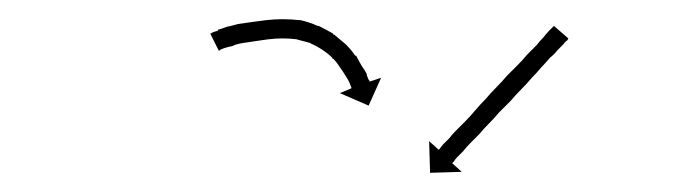

<svg xmlns="http://www.w3.org/2000/svg" viewBox="-20 -581 727 200"><path d="M201 -547Q201 -547 201 -547Q201 -547 201 -547Q201 -547 201 -547Q201 -547 201 -547Q203 -548 207 -549Q207 -549 207 -549.5Q207 -550 207 -550Q207 -550 207 -550Q207 -550 207 -550Q211 -551 216 -553Q216 -553 216 -553Q216 -553 216 -553Q216 -553 216 -553Q216 -553 216 -553Q221 -554 228 -556Q228 -556 228 -556Q228 -556 228 -556Q228 -556 228 -556Q228 -556 228 -556Q234 -557 242 -558Q242 -558 242 -558Q242 -558 242 -558Q242 -558 242 -558Q242 -558 242 -558Q249 -559 257 -560Q257 -560 257 -560Q257 -560 257 -560Q257 -560 257 -560Q257 -560 257 -560Q266 -561 274 -561Q274 -561 274 -561Q274 -561 274 -561Q274 -561 274 -561Q274 -561 274 -561Q284 -561 292 -560Q292 -560 292.5 -560Q293 -560 293 -560Q293 -560 293 -560Q293 -560 293 -560Q302 -558 311 -554Q311 -554 311 -554Q311 -554 311 -554Q311 -554 311.5 -554Q312 -554 312 -554Q320 -550 327 -546Q327 -546 327 -545.5Q327 -545 327 -545Q328 -545 328 -545Q328 -545 328 -545Q334 -540 340 -535Q340 -535 340 -535Q340 -535 341 -534Q341 -534 341 -534Q341 -534 341 -534Q346 -529 350 -523Q350 -523 350 -523Q350 -523 350 -523Q350 -523 350.5 -523Q351 -523 351 -523Q354 -517 357 -512Q357 -512 357 -512Q357 -512 357 -512Q357 -512 357 -512Q357 -512 357 -512Q360 -508 362 -504Q362 -504 362 -504Q362 -504 362 -504Q362 -503 362 -503Q362 -503 362 -503Q363 -500 364 -498Q364 -498 364 -498Q364 -498 364 -498Q364 -498 364 -498Q364 -498 364 -498Q365 -497 365 -496L377 -500L364 -471L334 -484L346 -489Q346 -490 346 -490Q346 -490 346 -490Q346 -490 346 -490Q346 -490 346 -490Q346 -490 346 -490Q345 -492 344 -495Q344 -495 344 -495Q344 -495 344 -495Q344 -495 344 -495Q344 -495 344 -495Q342 -499 340 -502Q340 -502 340 -502Q340 -502 340 -502Q340 -502 340 -502Q340 -502 340 -502Q337 -507 334 -511Q334 -511 334 -511Q334 -511 334 -511Q334 -511 334 -511Q334 -511 334 -511Q331 -516 326 -521Q326 -521 326 -520.5Q326 -520 326 -520Q326 -520 326.5 -520Q327 -520 327 -520Q322 -525 316 -529Q316 -529 316 -529Q316 -529 316 -529Q316 -529 316 -529Q316 -529 316 -529Q310 -533 303 -536Q303 -536 303 -536Q303 -536 304 -536Q304 -536 304 -536Q304 -536 304 -536Q297 -538 289 -540Q289 -540 289 -540Q289 -540 289 -540Q290 -540 290 -540Q290 -540 290 -540Q282 -541 274 -541Q274 -541 274 -541Q274 -541 274 -541Q274 -541 274.5 -541Q275 -541 275 -541Q267 -541 259 -540Q259 -540 259 -540Q259 -540 259 -540Q259 -540 259 -540Q259 -540 259 -540Q252 -539 245 -538Q245 -538 245 -538Q245 -538 245 -538Q245 -538 245 -538Q245 -538 245 -538Q238 -537 232 -536Q232 -536 232 -536Q232 -536 232 -536Q232 -536 232 -536Q232 -536 232 -536Q226 -535 222 -533Q222 -533 222 -533Q222 -533 222 -533Q222 -533 222 -533Q222 -533 222 -533Q217 -532 214 -531Q214 -531 214 -531Q214 -531 214 -531Q214 -531 214 -531Q214 -531 214 -531Q211 -530 209 -529Q209 -529 209 -529Q209 -529 209 -529Q209 -529 209.5 -529Q210 -529 210 -529Q209 -529 208 -528L199 -546Q200 -546 201 -547ZM571 -539Q569 -538 567 -535Q564 -532 561 -529Q557 -524 553 -521Q548 -515 544 -511Q539 -505 534 -500Q529 -494 523 -488Q517 -482 512 -476Q506 -470 500 -464Q495 -458 489 -452Q484 -447 479 -441Q474 -436 470 -432Q466 -428 462 -423Q459 -420 456 -417Q454 -415 453 -413Q452 -412 451 -411L461 -402L428 -401L427 -434L437 -425Q437 -425 437.5 -425.5Q438 -426 438 -426Q440 -429 442 -431Q444 -433 448 -437Q451 -441 455 -445Q459 -449 465 -455Q470 -460 475 -466Q480 -472 486 -478Q491 -484 497 -490Q503 -496 508 -502Q514 -508 519 -513Q525 -519 529 -524Q534 -529 539 -534Q542 -538 546 -542Q550 -547 552 -549Q554 -551 556 -553Q556 -553 557 -554L572 -541Q571 -539 571 -539Z"/></svg>

Font: FRB American Cursive Just Arrows Light
Style: Italic
Weight: 300
Italic angle: -25°
Version: Version 2.0;Modular Font Editor K font №1